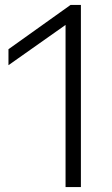

<svg xmlns="http://www.w3.org/2000/svg" viewBox="-20 -762 456 782"><path d="M267.5 -742H309.5V0H247V-660.5L14.5 -496.5V-561.5Z"/></svg>

Font: Encode Sans Expanded Light
Style: Regular
Weight: 300
Width: 7
Designer: Multiple Designers
Foundry: Impallari Type
Version: Version 2.000